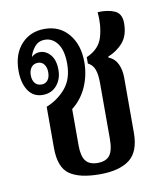

<svg xmlns="http://www.w3.org/2000/svg" viewBox="-71 -646 614 715"><g transform="rotate(-10 235.5 -288.0)"><path d="M250 10Q173 10 135.5 -16.5Q98 -43 98 -116V-272Q141 -289 171 -324Q201 -359 201 -417Q201 -467 182 -493Q163 -519 134 -519Q110 -519 95.5 -501.5Q81 -484 76 -464Q90 -477 107 -477Q131 -477 148 -457Q165 -437 165 -400Q165 -365 145 -341.5Q125 -318 92 -318Q56 -318 37 -347Q18 -376 18 -422Q18 -485 52 -522Q86 -559 140 -559Q197 -559 231 -518Q265 -477 265 -412Q265 -363 246 -319.5Q227 -276 190 -247V-109Q190 -69 204 -51Q218 -33 249 -33Q281 -33 295 -51.5Q309 -70 309 -114V-325Q309 -357 302 -376Q295 -395 277 -404V-428Q326 -449 338.5 -493Q351 -537 346 -586Q384 -588 410 -576.5Q436 -565 436 -529Q436 -483 413.5 -456.5Q391 -430 356 -416V-413Q380 -403 390.5 -380.5Q401 -358 401 -329V-121Q401 -49 362.5 -19.5Q324 10 250 10ZM94 -357Q109 -357 117.5 -368Q126 -379 126 -398Q126 -416 117.5 -427.5Q109 -439 94 -439Q78 -439 69 -427.5Q60 -416 60 -398Q60 -379 69 -368Q78 -357 94 -357Z"/></g></svg>

Font: Noto Serif Thai ExtraCondensed Medium
Style: Regular
Weight: 500
Width: 2
Designer: Monotype Design Team
Foundry: Monotype Imaging Inc.
Version: Version 2.002; ttfautohint (v1.8.4.7-5d5b)